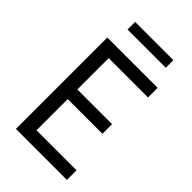

<svg xmlns="http://www.w3.org/2000/svg" viewBox="-250 -917 1001 1001"><g transform="rotate(45 250.5 -417.0)"><path d="M404 -834V-778H122V-834ZM158 -71H453V0H77V-674H448V-603H158V-372H414V-301H158Z"/></g></svg>

Font: Hind
Style: Regular
Weight: 400
Designer: Manushi Parikh, Satya Rajpurohit
Foundry: Indian Type Foundry
Version: Version 2.000;PS 1.0;hotconv 1.0.79;makeotf.lib2.5.61930